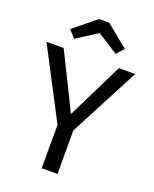

<svg xmlns="http://www.w3.org/2000/svg" viewBox="-165 -1006 881 1098"><g transform="rotate(20 275.0 -457.0)"><path d="M446 -689H545L323 -265V0H227V-264L5 -689H110L278 -348ZM274 -840 148 -759 108 -804 244 -914H305L440 -804L401 -759Z"/></g></svg>

Font: Fira Sans Variable
Style: Regular
Weight: 400
Designer: Carrois Corporate & Edenspiekermann AG
Foundry: Carrois Corporate GbR & Edenspiekermann AG
Version: Version 4.202